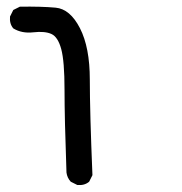

<svg xmlns="http://www.w3.org/2000/svg" viewBox="-20 -433 540 571"><path d="M210 117.2 190.4 107.4Q179.7 95.7 177.7 80.1Q171.9 -81.1 171.9 -166Q171.9 -251 162.1 -287.1Q152.3 -323.2 132.8 -332Q113.3 -340.8 79.1 -336.9Q44.9 -333 19.5 -348.6Q7.8 -362.3 9.8 -383.8L19.5 -403.3L39.1 -413.1Q102.5 -414.1 145.5 -410.2Q188.5 -406.2 217.8 -349.1Q247.1 -292 247.1 -196.3Q247.1 -100.6 254.9 87.9L245.1 107.4Q231.4 119.1 210 117.2Z"/></svg>

Font: JasonHandwriting2
Style: Regular
Weight: 400
Version: Version 1.05.10